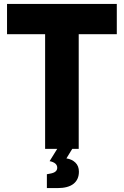

<svg xmlns="http://www.w3.org/2000/svg" viewBox="-20 -762 634 983"><path d="M350 0 320 49Q348 53 366 70.5Q384 88 384 117Q384 157 356.5 179Q329 201 274 201H220V130L236 127Q273 121 273 97Q273 71 234 63L273 0H211V-587H16V-742H578V-587H383V0Z"/></svg>

Font: Exo ExtraBold
Style: Regular
Weight: 800
Designer: Natanael Gama
Foundry: Natanael Gama
Version: Version 1.500